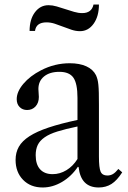

<svg xmlns="http://www.w3.org/2000/svg" viewBox="-20 -820 565 850"><path d="M169 10C198.3 10 226.8 1.8 254.5 -14.5C282.2 -30.8 305.7 -53.3 325 -82L328 -80C334.7 -20 364.3 10 417 10C438.3 10 457.2 4.8 473.5 -5.5C489.8 -15.8 505.7 -33 521 -57L504 -72C495.3 -61.3 487.3 -53.8 480 -49.5C472.7 -45.2 464.3 -43 455 -43C440.3 -43 430.5 -48.7 425.5 -60C420.5 -71.3 418 -93.7 418 -127V-356C418 -376.7 417.8 -394.2 417.5 -408.5C417.2 -422.8 416.5 -434.8 415.5 -444.5C414.5 -454.2 413.2 -462.2 411.5 -468.5C409.8 -474.8 407.7 -481 405 -487C396.3 -504.3 382 -517.5 362 -526.5C342 -535.5 317.7 -540 289 -540C244.3 -540 202 -529.7 162 -509C129.3 -492.3 103.2 -472.3 83.5 -449C63.8 -425.7 54 -403 54 -381C54 -366.3 58.3 -354.7 67 -346C75.7 -337.3 86.7 -333 100 -333C115.3 -333 127.8 -338.3 137.5 -349C147.2 -359.7 152 -373.7 152 -391C152 -396.3 151.7 -402.2 151 -408.5C150.3 -414.8 150 -420.7 150 -426C150 -449.3 158.3 -467.8 175 -481.5C191.7 -495.2 214.3 -502 243 -502C272.3 -502 293 -493.3 305 -476C317 -458.7 323 -429 323 -387V-289C273 -278.3 230.5 -267.2 195.5 -255.5C160.5 -243.8 132.2 -231 110.5 -217C88.8 -203 73.2 -187.5 63.5 -170.5C53.8 -153.5 49 -134 49 -112C49 -76 60 -46.7 82 -24C104 -1.3 133 10 169 10ZM213 -49C189 -49 170.5 -56.2 157.5 -70.5C144.5 -84.8 138 -105.7 138 -133C138 -150.3 141 -165.3 147 -178C153 -190.7 163.2 -202 177.5 -212C191.8 -222 210.8 -230.7 234.5 -238C258.2 -245.3 287.7 -252.7 323 -260V-116C309.7 -94.7 293.3 -78.2 274 -66.5C254.7 -54.8 234.3 -49 213 -49ZM111 -683H135C138.3 -708.3 155.3 -721 186 -721C198 -721 210.2 -719 222.5 -715C234.8 -711 247.3 -706.5 260 -701.5C272.7 -696.5 285.2 -692 297.5 -688C309.8 -684 322 -682 334 -682C358.7 -682 378.8 -693 394.5 -715C410.2 -737 418 -765.3 418 -800H394C388.7 -774.7 372 -762 344 -762C332.7 -762 320.7 -763.8 308 -767.5C295.3 -771.2 282.5 -775.2 269.5 -779.5C256.5 -783.8 243.7 -787.8 231 -791.5C218.3 -795.2 206.3 -797 195 -797C170.3 -797 150.2 -786.5 134.5 -765.5C118.8 -744.5 111 -717 111 -683Z"/></svg>

Font: Libre Caslon Text
Style: Regular
Weight: 400
Designer: Pablo Impallari, Rodrigo Fuenzalida
Foundry: Pablo Impallari, Rodrigo Fuenzalida
Version: Version 1.000; ttfautohint (v0.93) -l 8 -r 50 -G 200 -x 14 -